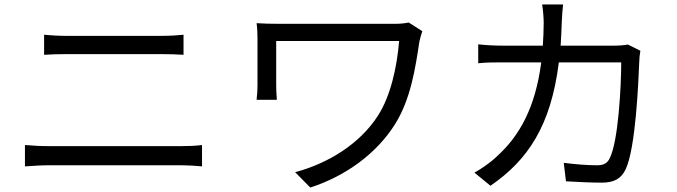

<svg xmlns="http://www.w3.org/2000/svg" viewBox="-20 -807 3040 862"><path d="M92 -60C126 -62 161 -65 197 -65H796C823 -65 857 -63 887 -60V-156C858 -152 826 -151 796 -151H197C161 -151 126 -153 92 -156ZM178 -561C209 -563 242 -564 277 -564H705C738 -564 776 -563 804 -561V-651C776 -648 741 -646 705 -646H276C244 -646 210 -648 178 -651Z M1815 -706C1798 -702 1774 -700 1752 -700H1239C1196 -700 1159 -701 1132 -703C1135 -681 1136 -659 1136 -636V-423C1136 -404 1135 -383 1132 -359H1223C1221 -383 1220 -408 1220 -423V-623H1772C1762 -505 1734 -377 1677 -288C1595 -160 1452 -73 1305 -34L1373 35C1534 -17 1671 -119 1752 -247C1824 -360 1845 -502 1863 -621C1865 -630 1872 -657 1876 -667Z M2799 -607C2782 -604 2762 -602 2735 -602H2497C2499 -635 2501 -669 2502 -705C2503 -729 2505 -764 2508 -787H2414C2418 -763 2421 -726 2421 -704C2421 -668 2419 -634 2417 -602H2241C2203 -602 2162 -604 2127 -608V-523C2162 -527 2202 -527 2242 -527H2410C2383 -321 2311 -196 2212 -106C2182 -77 2141 -49 2110 -32L2182 27C2349 -88 2453 -240 2489 -527H2769C2769 -420 2756 -174 2718 -98C2707 -73 2689 -65 2660 -65C2618 -65 2565 -69 2511 -76L2521 7C2573 10 2631 13 2682 13C2737 13 2769 -5 2789 -47C2834 -143 2846 -434 2850 -530C2850 -543 2852 -562 2855 -579Z"/></svg>

Font: Noto Sans CJK KR Regular
Style: Regular
Weight: 400
Designer: Ryoko NISHIZUKA (kana & ideographs); Paul D. Hunt (Latin, Greek & Cyrillic); Wenlong ZHANG (bopomofo); Sandoll Communica
Foundry: Adobe Systems Incorporated
Version: Version 1.004;PS 1.004;hotconv 1.0.82;makeotf.lib2.5.63406